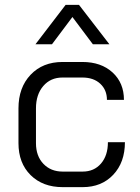

<svg xmlns="http://www.w3.org/2000/svg" viewBox="-20 -762 576 790"><path d="M56 -173V-316Q56 -402 106 -454.5Q156 -507 237 -507H319Q396 -507 443 -464Q490 -421 490 -351H420Q420 -392 392.5 -417.5Q365 -443 319 -443H237Q188 -443 158 -408Q128 -373 128 -316V-173Q128 -120 158.5 -88Q189 -56 238 -56H320Q367 -56 395.5 -89Q424 -122 424 -177H494Q494 -94 446 -43Q398 8 320 8H238Q156 8 106 -41.5Q56 -91 56 -173ZM250 -742H305L430 -580H362L278 -692L194 -580H126Z"/></svg>

Font: Bai Jamjuree
Style: Regular
Weight: 400
Designer: Katatrad Aksorn Co.,Ltd.
Foundry: Cadson Demak Co.,Ltd.
Version: Version 1.000; ttfautohint (v1.6)